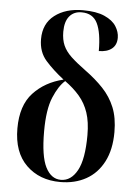

<svg xmlns="http://www.w3.org/2000/svg" viewBox="-55 -812 621 865"><g transform="rotate(5 256.0 -380.0)"><path d="M250 10Q156 10 96.5 -48Q37 -106 37 -214Q37 -318 89.5 -374.5Q142 -431 225 -451Q176 -489 142 -527.5Q108 -566 108 -624Q108 -694 157.5 -732Q207 -770 285 -770Q346 -770 383 -753.5Q420 -737 436 -711.5Q452 -686 452 -660Q452 -627 430.5 -610Q409 -593 372 -593Q372 -676 351.5 -718Q331 -760 280 -760Q245 -760 225 -736Q205 -712 205 -666Q205 -630 216.5 -604Q228 -578 253 -554.5Q278 -531 319 -501Q366 -467 401 -430Q436 -393 455 -346.5Q474 -300 474 -235Q474 -156 445.5 -101Q417 -46 366.5 -18Q316 10 250 10ZM252 0Q298 0 326 -51Q354 -102 354 -211Q354 -271 340 -312.5Q326 -354 299 -385.5Q272 -417 233 -445Q204 -420 181 -365Q158 -310 158 -211Q158 -99 183 -49.5Q208 0 252 0Z"/></g></svg>

Font: Noto Serif Display Condensed SemiBold
Style: Regular
Weight: 600
Width: 3
Designer: Monotype Design Team
Foundry: Monotype Imaging Inc.
Version: Version 2.009